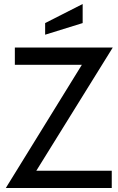

<svg xmlns="http://www.w3.org/2000/svg" viewBox="-20 -937 589 957"><path d="M161 -86H537V0H9L388 -614H54V-700H542ZM205 -822 392 -917V-822L205 -764Z"/></svg>

Font: Cabin
Style: Regular
Weight: 400
Designer: Pablo Impallari
Foundry: Pablo Impallari. http://www.impallari.com Igino Marini. http://www.ikern.com
Version: Version 2.200